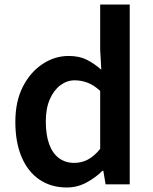

<svg xmlns="http://www.w3.org/2000/svg" viewBox="-20 -817 677 851"><path d="M276 14Q207 14 155.5 -20.5Q104 -55 76 -120.5Q48 -186 48 -277Q48 -368 81.5 -433Q115 -498 169 -533.5Q223 -569 284 -569Q331 -569 364 -552.5Q397 -536 429 -508L424 -597V-797H555V0H448L438 -60H434Q403 -29 362.5 -7.5Q322 14 276 14ZM309 -95Q341 -95 369 -109.5Q397 -124 424 -157V-414Q396 -440 368 -450.5Q340 -461 311 -461Q277 -461 248 -439.5Q219 -418 201 -377.5Q183 -337 183 -279Q183 -219 198 -178Q213 -137 241.5 -116Q270 -95 309 -95Z"/></svg>

Font: Noto Sans JP Thin SemiBold
Style: Regular
Weight: 600
Version: Version 2.004-H2;hotconv 1.0.118;makeotfexe 2.5.65603